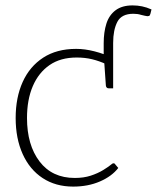

<svg xmlns="http://www.w3.org/2000/svg" viewBox="-20 -685 581 711"><path d="M399 -448 364 -462V-525Q364 -566 374 -597.5Q384 -629 408 -647Q432 -665 471 -665Q489 -665 506 -661.5Q523 -658 541 -650L537 -634Q535 -627 532 -626Q529 -625 526 -625Q523 -625 517 -626.5Q511 -628 502 -630Q496 -632 489 -633Q482 -634 474 -634Q430 -634 414.5 -604Q399 -574 399 -526ZM251 6Q186 6 138 -25.5Q90 -57 64 -114.5Q38 -172 38 -248Q38 -324 64 -381.5Q90 -439 140 -471.5Q190 -504 262 -504Q294 -504 329.5 -495Q365 -486 399 -470V-446L374 -447Q348 -459 321.5 -465.5Q295 -472 264 -472Q204 -472 163.5 -444Q123 -416 101.5 -366Q80 -316 80 -248Q80 -148 126.5 -87Q173 -26 257 -26Q290 -26 316 -34.5Q342 -43 362.5 -55.5Q383 -68 396 -79Q399 -81 402.5 -80Q406 -79 407 -76L418 -63Q394 -32 350 -13Q306 6 251 6ZM366 -455 399 -446V-358H382Q377 -358 374.5 -361.5Q372 -365 372 -369Z"/></svg>

Font: Aleo ExtraLight
Style: Regular
Weight: 250
Designer: Alessio Laiso
Foundry: Alessio Laiso
Version: Version 2.001;gftools[0.9.29]